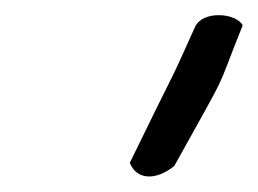

<svg xmlns="http://www.w3.org/2000/svg" viewBox="-20 -688 336 250"><path d="M149 -476C158 -453 184 -453 207 -472C283 -609 257 -558 296 -655C288 -671 244 -675 234 -653C194 -564 218 -618 149 -476Z"/></svg>

Font: Comica
Style: RgIta
Weight: 400
Designer: Jasper
Foundry: KineticPlasma Fonts/Cannot Into Space Fonts
Version: Version 0.89